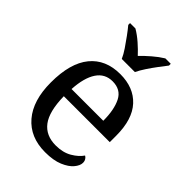

<svg xmlns="http://www.w3.org/2000/svg" viewBox="-224 -870 984 984"><g transform="rotate(45 267.5 -378.0)"><path d="M287 10Q178 10 116.5 -62Q55 -134 55 -264Q55 -404 113 -475Q171 -546 277 -546Q374 -546 429.5 -486Q485 -426 485 -307V-261H152Q154 -152 191.5 -102.5Q229 -53 301 -53Q353 -53 389.5 -74.5Q426 -96 444 -123Q451 -120 457 -111Q463 -102 463 -89Q463 -69 444 -46Q425 -23 386 -6.5Q347 10 287 10ZM384 -315Q384 -395 359.5 -443.5Q335 -492 275 -492Q220 -492 189.5 -446.5Q159 -401 154 -315ZM227 -606Q217 -629 199 -655.5Q181 -682 162 -708Q143 -734 127 -753V-766H166Q195 -749 223.5 -724Q252 -699 274 -675Q297 -699 326 -724Q355 -749 383 -766H422V-753Q407 -734 387.5 -708Q368 -682 350.5 -655.5Q333 -629 322 -606Z"/></g></svg>

Font: Noto Serif Oriya
Style: Regular
Weight: 400
Designer: David Williams
Foundry: Google LLC, David Williams
Version: Version 1.051; ttfautohint (v1.8.4.7-5d5b)